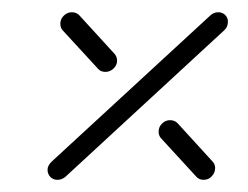

<svg xmlns="http://www.w3.org/2000/svg" viewBox="-20 -418 410 317"><path d="M241.9 -200.7Q241.9 -208.5 247.6 -214.1Q253.3 -219.6 260.7 -219.6Q268.1 -219.6 273 -214.8L331.5 -150.7Q335.2 -146.3 335.2 -140.7Q335.2 -132.6 329.6 -126.9Q324.1 -121.1 316.3 -121.1Q308.5 -121.1 304.1 -126.3L245.6 -190Q241.9 -194.4 241.9 -200.7ZM74.8 -121.1Q67.8 -121.1 63.1 -125.9Q58.5 -130.7 58.5 -137.8Q58.5 -144.4 65.2 -151.1L327.8 -393Q333.3 -397.8 340.4 -397.8Q347 -397.8 351.7 -393.3Q356.3 -388.9 356.3 -382.2Q356.3 -373.3 350 -367.8L87.8 -125.9Q81.9 -121.1 74.8 -121.1ZM79.6 -378.9Q79.6 -386.7 85.4 -392.2Q91.1 -397.8 98.5 -397.8Q105.9 -397.8 110.7 -393L169.3 -328.9Q173.3 -324.1 173.3 -317.8Q173.3 -310.4 167.4 -304.8Q161.5 -299.3 154.1 -299.3Q146.3 -299.3 141.9 -304.4L83.3 -368.1Q79.6 -372.6 79.6 -378.9Z"/></svg>

Font: 26F Galaxy Sans Light
Style: Italic
Weight: 300
Italic angle: -5°
Designer: C₂₉H₂₅N₃O₅
Version: Version 1.200